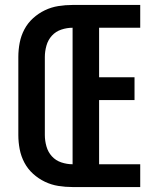

<svg xmlns="http://www.w3.org/2000/svg" viewBox="-20 -755 640 775"><path d="M273 0Q244 0 215.5 -4.5Q187 -9 161 -21.5Q135 -34 113.5 -53.5Q92 -73 78.5 -98.5Q65 -124 59.5 -152.5Q54 -181 54 -210V-525Q54 -554 59.5 -582.5Q65 -611 78.5 -636.5Q92 -662 113.5 -681.5Q135 -701 161 -713.5Q187 -726 215.5 -730.5Q244 -735 273 -735H546V-643H380V-443H523V-351H380V-92H546V0ZM273 -92V-643Q250 -643 227.5 -635.5Q205 -628 189.5 -611Q174 -594 167.5 -571Q161 -548 161 -525V-210Q161 -187 167.5 -164Q174 -141 189.5 -124Q205 -107 227.5 -99.5Q250 -92 273 -92Z"/></svg>

Font: Iosevka SS04 Semibold Extended
Style: Regular
Weight: 600
Width: 7
Monospace: yes
Designer: Belleve Invis
Foundry: Belleve Invis
Version: Version 19.0.0; ttfautohint (v1.8.4)